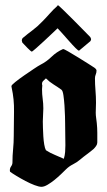

<svg xmlns="http://www.w3.org/2000/svg" viewBox="-20 -721 414 740"><path d="M223 -532Q227 -532 244 -522Q261 -512 281.5 -499.5Q302 -487 320 -475.5Q338 -464 344 -460Q352 -454 352 -449Q352 -441 349 -434Q346 -427 346 -419Q346 -396 348 -372.5Q350 -349 350 -325Q350 -315 349.5 -306Q349 -297 349 -287Q349 -277 350.5 -267Q352 -257 353 -247Q355 -227 355 -209.5Q355 -192 355 -172Q355 -165 350.5 -158.5Q346 -152 341 -147Q328 -136 315 -126.5Q302 -117 289 -106Q276 -95 261 -87.5Q246 -80 234 -68Q227 -61 215 -49.5Q203 -38 190 -27.5Q177 -17 163.5 -9Q150 -1 140 -1Q130 -1 113 -7.5Q96 -14 78 -23.5Q60 -33 43.5 -43Q27 -53 19 -59Q18 -61 18 -65Q18 -73 23 -80Q28 -87 28 -95Q28 -121 30.5 -146Q33 -171 33 -197Q33 -243 34 -290.5Q35 -338 25 -383Q25 -385 24.5 -386Q24 -387 24 -389Q24 -393 39 -405Q54 -417 73.5 -430.5Q93 -444 111 -456Q129 -468 135 -471Q159 -483 178.5 -502Q198 -521 223 -532ZM143 -392Q143 -388 142.5 -384.5Q142 -381 142 -377Q142 -358 144.5 -340Q147 -322 147 -303Q147 -290 146 -278Q145 -266 145 -253Q145 -244 145.5 -228Q146 -212 147 -195.5Q148 -179 150.5 -164Q153 -149 157 -142Q174 -131 191.5 -124Q209 -117 226 -109Q230 -122 231 -135Q232 -148 232 -161Q232 -184 231.5 -203.5Q231 -223 231 -246Q231 -254 230.5 -273.5Q230 -293 228.5 -314.5Q227 -336 224.5 -353.5Q222 -371 217 -375Q202 -386 186.5 -395.5Q171 -405 157 -419Q152 -414 147 -409.5Q142 -405 142 -398Q142 -394 143 -392ZM285 -526Q283 -524 271.5 -535.5Q260 -547 246 -563Q232 -579 219 -593.5Q206 -608 202 -612Q198 -608 182.5 -593.5Q167 -579 150 -563Q133 -547 118.5 -534.5Q104 -522 103 -522Q101 -522 96.5 -526Q92 -530 86 -536Q80 -542 74.5 -548Q69 -554 66 -557Q64 -563 64 -565Q64 -569 67 -574Q86 -590 105.5 -604.5Q125 -619 143 -638Q157 -652 171.5 -668.5Q186 -685 200 -697Q202 -700 203 -701Q205 -701 222.5 -684Q240 -667 261.5 -645.5Q283 -624 302.5 -604Q322 -584 328 -578L331 -571Q331 -567 330 -565.5Q329 -564 328 -562Z"/></svg>

Font: Hand Textur
Style: Regular
Weight: 400
Designer: F. H. Ehmcke um 1935
Foundry: Peter Wiegel
Version: Version 1.000